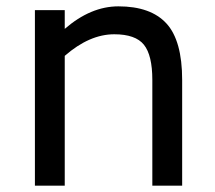

<svg xmlns="http://www.w3.org/2000/svg" viewBox="-20 -585 679 605"><path d="M554 -333V0H460V-333Q460 -411 433.5 -444Q407 -477 340 -477Q262 -477 184 -409V0H90V-553H184V-494Q266 -565 353 -565Q455 -565 504.5 -511Q554 -457 554 -333Z"/></svg>

Font: Biryani
Style: Regular
Weight: 400
Designer: Dan Reynolds and Mathieu Réguer
Foundry: Dan Reynolds and Mathieu Réguer
Version: Version 1.004; ttfautohint (v1.1) -l 5 -r 5 -G 72 -x 0 -D la